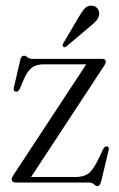

<svg xmlns="http://www.w3.org/2000/svg" viewBox="-20 -634 412 667"><path d="M340.5 -403.5 88 -19H240.5Q268.5 -19 284.8 -29.5Q301 -40 318 -73.5L338.5 -116Q344 -126.5 352 -125.5Q360 -124 357.5 -112.5L331.5 -4Q327 12.5 319 12.5Q312 12.5 306.2 6.2Q300.5 0 286.5 0H35Q20.5 0 20.5 -11Q20.5 -17 26.5 -25.5L279.5 -410.5H131Q107 -410.5 91.2 -399.2Q75.5 -388 63 -359L49 -326Q43.5 -314.5 35 -315.5Q25.5 -316.5 28 -329L50.5 -426Q54 -440.5 63 -440.5Q69.5 -440.5 75 -435Q80.5 -429.5 93.5 -429.5H334.5Q347.5 -429.5 347.5 -419.5Q347.5 -414 340.5 -403.5ZM252.5 -573Q264 -593.5 274.5 -604.8Q285 -616 300 -614Q312.5 -613 319 -604.2Q325.5 -595.5 324.5 -585Q323.5 -572 314.2 -561.8Q305 -551.5 291.5 -541L210.5 -472.5Q203.5 -467.5 199.5 -472Q195 -476 200 -484Z"/></svg>

Font: Fraunces 144pt Soft Light
Style: Regular
Weight: 300
Version: Version 1.000;[0bf87f6ff]